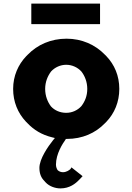

<svg xmlns="http://www.w3.org/2000/svg" viewBox="-20 -750 736 1067"><path d="M132 -66C168 -28 212 -1 269 13L285 17L275 29C247 64 199 133 199 183C199 217 210 239 226 255L233 263C255 287 289 297 316 297C367 297 400 270 419 250L426 243C432 237 436 233 439 229L377 180C376 181 375 186 371 190C363 197 348 207 330 207C321 207 310 204 302 197L300 195C296 189 291 178 291 165C291 104 329 47 344 26L346 22H352C437 22 510 -10 563 -65L571 -73C616 -120 643 -183 643 -256C643 -329 616 -391 571 -438L563 -446C509 -502 434 -535 350 -535C263 -535 188 -502 133 -445L126 -438C81 -391 53 -328 53 -256C53 -184 79 -122 124 -74ZM264 -353C285 -376 316 -390 348 -390C380 -390 411 -376 432 -353C451 -329 465 -295 465 -256C465 -217 452 -186 432 -160C411 -137 381 -123 348 -123C314 -123 284 -136 263 -159C245 -183 231 -216 231 -256C231 -295 245 -328 264 -353ZM154 -617 155 -616H535L536 -617V-729L535 -730H155L154 -729Z"/></svg>

Font: Hussar Woodtype
Style: SeBd
Weight: 900
Foundry: Cannot Into Space Fonts
Version: Version 1.07